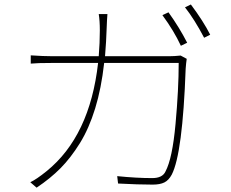

<svg xmlns="http://www.w3.org/2000/svg" viewBox="-20 -822 1040 863"><path d="M452.1 -569.3H741.2Q762.7 -569.3 792 -572.3L819.3 -557.6Q816.4 -539.1 814.5 -512.7Q800.8 -131.8 752 -37.1Q738.3 -11.7 718.8 -2Q699.2 7.8 666 7.8Q601.6 7.8 510.7 2.9L506.8 -30.3Q593.8 -21.5 664.1 -21.5Q710 -21.5 723.6 -50.8Q754.9 -109.4 769 -265.1Q783.2 -420.9 783.2 -539.1H448.2Q435.5 -424.8 407.7 -334.5Q379.9 -244.1 338.9 -178.2Q297.9 -112.3 252 -65.9Q206.1 -19.5 144.5 21.5L116.2 -2.9Q143.6 -15.6 189.5 -52.7Q383.8 -210 420.9 -539.1H216.8Q147.5 -539.1 118.2 -536.1V-573.2Q174.8 -569.3 215.8 -569.3H423.8Q428.7 -629.9 428.7 -684.6Q428.7 -729.5 423.8 -758.8H462.9Q460.9 -738.3 459 -685.5Q458 -643.6 452.1 -569.3ZM710 -753.9 737.3 -766.6Q785.2 -700.2 821.3 -629.9L793 -616.2Q761.7 -683.6 710 -753.9ZM811.5 -789.1 837.9 -801.8Q893.6 -727.5 924.8 -666L897.5 -652.3Q854.5 -734.4 811.5 -789.1Z"/></svg>

Font: Gen Shin Gothic Monospace ExtraLight
Style: Regular
Weight: 200
Designer: [Source Han Sans]
Ryoko NISHIZUKA  (kana & ideographs); Paul D. Hunt (Latin, Greek & Cyrillic); Wenlong ZHANG  (bopomofo
Version: Version 1.002.20150607